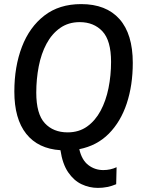

<svg xmlns="http://www.w3.org/2000/svg" viewBox="-20 -727 695 937"><path d="M458 190Q416 190 378 172Q340 154 312.5 113.5Q285 73 275 6Q166 -1 108 -74Q50 -147 50 -280Q50 -402 87 -498.5Q124 -595 196.5 -651Q269 -707 376 -707Q498 -707 563 -634Q628 -561 628 -420Q628 -311 598.5 -222Q569 -133 511 -74.5Q453 -16 367 1Q379 54 411 78.5Q443 103 484 103Q519 103 549 89L547 172Q505 190 458 190ZM310 -81Q365 -81 405 -109.5Q445 -138 471 -186.5Q497 -235 509.5 -297Q522 -359 522 -425Q522 -529 480 -574Q438 -619 369 -619Q314 -619 273.5 -590.5Q233 -562 207 -513.5Q181 -465 169 -403Q157 -341 157 -275Q157 -171 198.5 -126Q240 -81 310 -81Z"/></svg>

Font: Georama Medium
Style: Italic
Weight: 500
Italic angle: -9°
Designer: Jean-Baptiste Levee
Foundry: Production Type
Version: Version 1.000